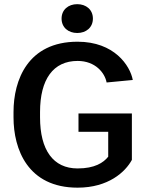

<svg xmlns="http://www.w3.org/2000/svg" viewBox="-20 -862 682 899"><path d="M341.7 -842.5C300 -842.5 268.3 -816.7 268.3 -775C268.3 -733.3 300 -707.5 341.7 -707.5C383.3 -707.5 415 -733.3 415 -775C415 -816.7 383.3 -842.5 341.7 -842.5ZM347.5 -245H486.7V-128.3C464.2 -100 423.3 -73.3 343.3 -73.3C229.2 -73.3 167.5 -159.2 167.5 -312.5V-337.5C167.5 -490.8 229.2 -576.7 343.3 -576.7C426.7 -576.7 470.8 -520.8 479.2 -475.8L601.7 -487.5C589.2 -555 515 -666.7 343.3 -666.7C110 -666.7 43.3 -486.7 43.3 -337.5V-312.5C43.3 -163.3 110 16.7 343.3 16.7C487.5 16.7 566.7 -56.7 597.5 -113.3V-330.8H347.5Z"/></svg>

Font: Boon SemiBold
Style: Regular
Weight: 600
Designer: Sungsit Sawaiwan
Foundry: FontUni
Version: Version 2.0